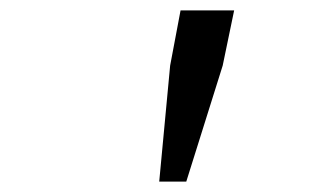

<svg xmlns="http://www.w3.org/2000/svg" viewBox="-20 -707 640 369"><path d="M286 -358 307 -581 327 -687H430L408 -581L338 -358Z"/></svg>

Font: Source Code Pro
Style: Italic
Weight: 400
Italic angle: -11°
Monospace: yes
Designer: Paul D. Hunt, Teo Tuominen
Foundry: Adobe Systems Incorporated
Version: Version 1.050;PS 1.000;hotconv 16.6.51;makeotf.lib2.5.65220